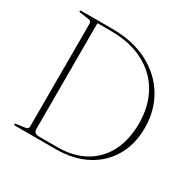

<svg xmlns="http://www.w3.org/2000/svg" viewBox="-155 -857 1016 1014"><g transform="rotate(30 353.0 -350.0)"><path d="M53 -5Q53 -10 62 -11L112.5 -18Q131.5 -20 131.5 -35.5V-663.5Q131.5 -679.5 112.5 -682L62 -689Q53 -690 53 -695Q53 -700 61 -700H250Q374 -700 466.2 -652.8Q558.5 -605.5 609.2 -522.2Q660 -439 660 -332Q660 -233 617 -158.2Q574 -83.5 494.8 -41.8Q415.5 0 307.5 0H61Q53 0 53 -5ZM311 -13.5Q405.5 -13.5 475.2 -51.8Q545 -90 583.2 -162.8Q621.5 -235.5 621.5 -338Q621.5 -442 577 -520.8Q532.5 -599.5 448.8 -643Q365 -686.5 248 -686.5H166.5V-39Q166.5 -13.5 201 -13.5Z"/></g></svg>

Font: Fraunces 72pt S000 Thin
Style: Regular
Weight: 100
Version: Version 1.000; ttfautohint (v1.8.3)